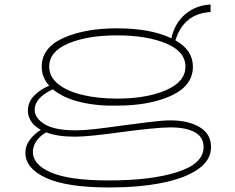

<svg xmlns="http://www.w3.org/2000/svg" viewBox="-20 -609 1037 847"><path d="M911 40Q911 98 853 138Q795 178 693.5 198Q592 218 462 218Q275 218 183.5 176Q92 134 92 65Q92 33 112 7Q132 -19 160 -36Q130 -53 116.5 -75Q103 -97 103 -120Q103 -159 130.5 -187Q158 -215 197 -231Q164 -267 164 -315Q164 -398 258.5 -441Q353 -484 496 -484Q645 -484 736 -440Q751 -508 798 -547Q845 -586 909 -589V-556Q790 -549 754 -431Q831 -388 831 -315Q831 -231 735.5 -187Q640 -143 496 -143Q406 -141 331.5 -159.5Q257 -178 213 -215Q133 -178 133 -124Q133 -88 177 -61Q221 -34 315 -34Q349 -34 398 -39.5Q447 -45 525 -56Q584 -64 641.5 -71Q699 -78 732 -78Q811 -78 861 -48Q911 -18 911 40ZM197 -315Q197 -270 237 -238Q277 -206 345 -190Q413 -174 496 -174Q626 -174 712 -211Q798 -248 798 -315Q798 -382 712.5 -417.5Q627 -453 496 -453Q367 -453 282 -417.5Q197 -382 197 -315ZM878 40Q878 -5 839 -26Q800 -47 732 -47Q697 -47 639 -41Q581 -35 522 -27Q371 -6 311 -6Q233 -6 184 -25Q158 -11 141.5 12Q125 35 125 61Q125 118 206.5 152.5Q288 187 460 187Q647 187 762.5 150Q878 113 878 40Z"/></svg>

Font: BioRhyme Expanded ExtraLight
Style: Regular
Weight: 275
Width: 7
Designer: Aoife Mooney
Foundry: Aoife Mooney Type
Version: Version 1.000